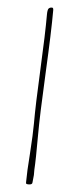

<svg xmlns="http://www.w3.org/2000/svg" viewBox="-56 -789 366 863"><g transform="rotate(5 127.0 -357.5)"><path d="M130.4 -181.2Q130.4 -270.5 140.1 -464.8Q149.4 -649.9 149.4 -747.1Q149.4 -757.8 143.1 -757.8Q136.7 -757.8 133.3 -755.9Q129.4 -753.9 127.4 -751.2Q125.5 -748.5 124.5 -743.2Q123 -736.3 123 -726.1Q123 -636.7 115.2 -477.1Q107.4 -317.4 107.4 -230Q107.4 -185.5 101.6 -97.7Q95.2 -12.2 95.2 35.2Q95.2 40 97.2 41.5Q99.1 43 107.4 43Q124 43 124 33.2L127.4 -1V-24.9Q130.4 -70.3 130.4 -181.2Z"/></g></svg>

Font: Amatica SC
Style: Regular
Weight: 400
Version: Version 2.000